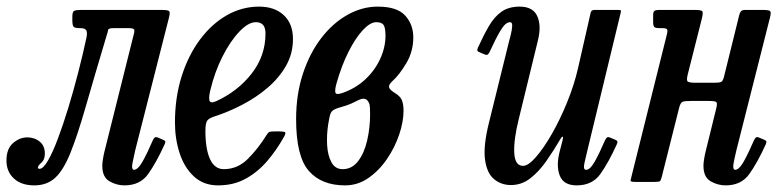

<svg xmlns="http://www.w3.org/2000/svg" viewBox="-52 -550 2362 580"><path d="M-32.5 -65Q-32.5 -100.5 -12.5 -117.8Q7.5 -135 30 -135Q52.5 -135 68 -122.2Q83.5 -109.5 83.5 -86Q83.5 -67.5 73 -58.5Q62.5 -49.5 62.5 -44Q62.5 -40 67.5 -40Q78.5 -40 93 -65Q107.5 -90 123.2 -132Q139 -174 154.8 -225.8Q170.5 -277.5 184.5 -332Q198.5 -386.5 209 -435.5Q212.5 -452 208.5 -458.5Q204.5 -465 191 -465H189Q173.5 -465 170 -469.5Q166.5 -474 166.5 -490V-500Q166.5 -514.5 172.2 -517.2Q178 -520 191.5 -520H436.5Q456 -520 459.2 -516Q462.5 -512 458 -495L356.5 -96Q355 -89 351 -70.8Q347 -52.5 347 -48.5Q347 -37 352.5 -37Q364.5 -37 378.8 -62.2Q393 -87.5 410 -127Q413 -133 416 -135Q419 -137 426 -134L439 -128.5Q445.5 -126 447 -123.5Q448.5 -121 445.5 -114.5Q420 -58.5 395.5 -24.2Q371 10 324 10Q300 10 278.5 -2.5Q257 -15 257 -49.5Q257 -57 259 -69.5Q261 -82 263.5 -92L352.5 -448Q355.5 -459 352.2 -462Q349 -465 336.5 -465H291.5Q275.5 -465 274.8 -459.8Q274 -454.5 269 -439Q231.5 -313.5 206.8 -227.2Q182 -141 161 -88.8Q140 -36.5 115 -13.2Q90 10 51.5 10Q12.5 10 -10 -10.8Q-32.5 -31.5 -32.5 -65Z M476.5 -180Q476.5 -255 496.5 -318.8Q516.5 -382.5 551.8 -430Q587 -477.5 633 -503.8Q679 -530 730.5 -530Q777.5 -530 805.2 -504.2Q833 -478.5 833 -432Q833 -388 812 -351.2Q791 -314.5 756.5 -285Q722 -255.5 680.2 -233.8Q638.5 -212 596.5 -198.5Q580.5 -193.5 574.5 -186.2Q568.5 -179 568.5 -155Q568.5 -99.5 582.5 -69.2Q596.5 -39 624 -39Q665.5 -39 696.5 -69.8Q727.5 -100.5 754.5 -144Q758.5 -150.5 762.8 -151.8Q767 -153 778 -153H792.5Q807 -153 809.5 -150.2Q812 -147.5 805.5 -136Q784 -97.5 755.8 -64.2Q727.5 -31 690.8 -10.5Q654 10 607 10Q563 10 534 -16.8Q505 -43.5 490.8 -86.8Q476.5 -130 476.5 -180ZM600.5 -244Q666 -274 707.8 -327.2Q749.5 -380.5 750 -447Q751 -483 721 -483Q698 -483 670.8 -454.2Q643.5 -425.5 620 -379Q596.5 -332.5 583.5 -278Q578.5 -258 580.5 -247.2Q582.5 -236.5 600.5 -244Z M842.5 -190Q842.5 -265 863 -327.2Q883.5 -389.5 918.5 -435Q953.5 -480.5 997.8 -505.2Q1042 -530 1089 -530Q1147.5 -530 1172 -503Q1196.5 -476 1196.5 -437Q1196.5 -395 1175.8 -359.8Q1155 -324.5 1133.5 -305Q1122 -294.5 1123.2 -286.8Q1124.5 -279 1142.5 -268Q1158 -258.5 1162.5 -246.2Q1167 -234 1167 -215Q1167 -182.5 1154 -143.8Q1141 -105 1117.2 -70Q1093.5 -35 1061.2 -12.5Q1029 10 990.5 10Q919 10 880.8 -33.8Q842.5 -77.5 842.5 -190ZM982 -269Q1022.5 -283 1051.8 -310.5Q1081 -338 1096.8 -372.8Q1112.5 -407.5 1112.5 -442Q1112.5 -466 1106.8 -474.5Q1101 -483 1084.5 -483Q1066.5 -483 1044.2 -459.2Q1022 -435.5 1001 -394Q980 -352.5 964.5 -298Q959 -278 961.2 -270.2Q963.5 -262.5 982 -269ZM1023.5 -244Q1008 -236 995.5 -231.8Q983 -227.5 968.5 -223.5Q951.5 -218.5 947.2 -208.5Q943 -198.5 939.5 -175Q934.5 -143 936.2 -111.8Q938 -80.5 949.2 -59.8Q960.5 -39 983 -39Q1011.5 -39 1030 -63.5Q1048.5 -88 1057.2 -126Q1066 -164 1066 -205Q1066 -227.5 1064.2 -234.5Q1062.5 -241.5 1057.5 -247Q1053.5 -251.5 1046 -251.8Q1038.5 -252 1023.5 -244Z M1391.5 -405.5Q1408.5 -443 1424.8 -471Q1441 -499 1462.8 -514.5Q1484.5 -530 1518 -530Q1558 -530 1571 -501.2Q1584 -472.5 1573 -428L1515 -190Q1499.5 -127.5 1501.5 -88.2Q1503.5 -49 1528 -49Q1544 -49 1567.2 -75.8Q1590.5 -102.5 1615.5 -146.2Q1640.5 -190 1661.5 -241.8Q1682.5 -293.5 1694 -343.5L1732.5 -512.5Q1734.5 -520 1744 -520H1814.5Q1822 -520 1823.2 -518.8Q1824.5 -517.5 1823 -511.5L1722.5 -96Q1718 -78 1713.5 -57.5Q1709 -37 1718.5 -37Q1730.5 -37 1744.8 -62.2Q1759 -87.5 1776 -127Q1779 -133 1782 -135Q1785 -137 1792 -134L1805 -128.5Q1811.5 -126 1812.8 -123.5Q1814 -121 1811.5 -114.5Q1786 -58.5 1761.5 -24.2Q1737 10 1690 10Q1650.5 10 1639 -19.5Q1627.5 -49 1638.5 -91.5L1647 -124.5Q1650 -136 1647.8 -137Q1645.5 -138 1641.5 -131Q1620.5 -95 1598 -63Q1575.5 -31 1549.5 -11Q1523.5 9 1491.5 9Q1462 9 1440.5 -8.8Q1419 -26.5 1413.2 -67.5Q1407.5 -108.5 1425 -179L1485.5 -424Q1487 -430.5 1490.8 -444.5Q1494.5 -458.5 1495.2 -470.8Q1496 -483 1488.5 -483Q1475 -483 1460 -457.8Q1445 -432.5 1427 -393Q1424 -387 1421 -385Q1418 -383 1411 -386L1398 -391.5Q1391.5 -394 1390.2 -396.5Q1389 -399 1391.5 -405.5Z M2273.5 -495 2172.5 -96Q2170.5 -89 2166.8 -70.8Q2163 -52.5 2163 -48.5Q2163 -37 2168.5 -37Q2180.5 -37 2194.8 -62.2Q2209 -87.5 2226 -127Q2229 -133 2232 -135Q2235 -137 2242 -134L2255 -128.5Q2261.5 -126 2262.8 -123.5Q2264 -121 2261.5 -114.5Q2236 -58.5 2211.5 -24.2Q2187 10 2140 10Q2116 10 2094.5 -2.5Q2073 -15 2073 -49.5Q2073 -57 2075 -69.5Q2077 -82 2079.5 -92L2112 -224Q2115.5 -239 2111.5 -242Q2107.5 -245 2088.5 -245H2035.5Q2017.5 -245 2010.8 -242.8Q2004 -240.5 2000 -226L1947 -15.5Q1944.5 -5.5 1941.8 -3Q1939 -0.5 1926 -0.5H1866Q1851.5 -0.5 1852.8 -5.2Q1854 -10 1856.5 -20.5L1963 -448Q1965.5 -459 1962.5 -462Q1959.5 -465 1947 -465H1941Q1928.5 -465 1924.8 -468.2Q1921 -471.5 1921 -484V-504Q1921 -514.5 1925.2 -517.2Q1929.5 -520 1939 -520H2047Q2066.5 -520 2069.5 -516Q2072.5 -512 2068.5 -495L2026 -327Q2021.5 -309.5 2024.5 -304.8Q2027.5 -300 2050.5 -300H2105.5Q2121.5 -300 2126.8 -302.8Q2132 -305.5 2135 -318L2181 -504Q2182.5 -511 2186 -515.5Q2189.5 -520 2199 -520H2252Q2271.5 -520 2274.8 -516Q2278 -512 2273.5 -495Z"/></svg>

Font: Besley* Condensed
Style: Italic
Weight: 400
Width: 3
Italic angle: -13°
Designer: Owen Earl
Foundry: indestructible type*
Version: Version 3.000; ttfautohint (v1.8.3)